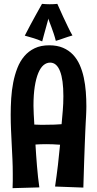

<svg xmlns="http://www.w3.org/2000/svg" viewBox="-20 -955 501 991"><path d="M45.9 -58.1Q45.9 -95.7 44.2 -133.3Q42.5 -170.9 40.5 -208.7Q38.6 -246.6 36.9 -284.9Q35.2 -323.2 35.2 -362.8Q35.2 -404.3 37.8 -447Q40.5 -489.7 48.3 -529.5Q56.2 -569.3 69.8 -604.2Q83.5 -639.2 105.5 -665Q127.4 -690.9 159.2 -706.1Q190.9 -721.2 233.9 -721.2Q274.9 -721.2 305.2 -708.3Q335.4 -695.3 356.7 -672.9Q377.9 -650.4 391.4 -620.1Q404.8 -589.8 412.4 -554.7Q419.9 -519.5 422.9 -481.4Q425.8 -443.4 425.8 -405.8Q425.8 -396 425.5 -388.7Q425.3 -381.3 425 -372.8Q424.8 -364.3 424.1 -352.5Q423.3 -340.8 422.4 -322Q421.4 -303.2 420.2 -275.9Q418.9 -248.5 417.5 -208.5Q416 -168.5 414.1 -114Q412.1 -59.6 410.2 13.2L264.2 7.8Q272.5 -47.9 279.1 -103.8Q285.6 -159.7 290 -208Q252.4 -210.9 220.2 -210.9Q203.6 -210.9 189 -210.4Q174.3 -210 163.1 -209Q164.6 -183.6 166.5 -155.3Q168.5 -127 170.9 -98.1Q173.3 -69.3 176.3 -41.3Q179.2 -13.2 183.1 12.2L44.9 16.1Q45.9 -2 45.9 -20.8Q45.9 -39.6 45.9 -58.1ZM157.2 -312Q171.9 -311 186 -311Q200.2 -311 213.9 -311Q266.1 -311 297.9 -314Q300.8 -348.6 304 -383.8Q307.1 -418.9 307.1 -459Q307.1 -543.5 289.8 -587.6Q272.5 -631.8 238.8 -631.8Q220.2 -631.8 204.6 -618.7Q189 -605.5 177.5 -577.9Q166 -550.3 159.4 -508.3Q152.8 -466.3 152.8 -409.2Q152.8 -389.2 154.1 -366.5Q155.3 -343.8 157.2 -312ZM354 -772Q339.8 -768.1 329.1 -764.4Q318.4 -760.7 308.3 -757.3Q298.3 -753.9 288.8 -750.5Q279.3 -747.1 268.1 -744.1Q263.7 -762.2 257.3 -781.2Q251 -800.3 244.9 -816.4Q238.8 -832.5 234.4 -844Q230 -855.5 230 -859.4Q223.1 -835.4 217.3 -813Q211.9 -793.9 206.5 -773.9Q201.2 -753.9 197.8 -741.2Q186 -746.6 175.3 -750.5Q164.6 -754.4 153.8 -757.8Q143.1 -761.2 131.8 -764.2Q120.6 -767.1 107.9 -771Q120.6 -795.9 135.7 -824.2Q150.9 -852.5 164.6 -877.4Q180.7 -906.2 196.8 -935.1Q207.5 -934.1 217.3 -933.6Q227.1 -933.1 235.8 -933.1Q244.1 -933.1 251.7 -933.3Q259.3 -933.6 264.6 -934.1Q271 -934.6 275.9 -935.1Q291 -900.4 305.7 -869.1Q312 -856 318.6 -842Q325.2 -828.1 331.3 -815.2Q337.4 -802.2 343.3 -791Q349.1 -779.8 354 -772Z"/></svg>

Font: Rum Raisin
Style: Regular
Weight: 400
Designer: Astigmatic (AOETI)
Foundry: Astigmatic (AOETI)
Version: Version 1.000